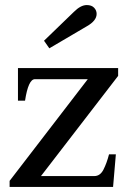

<svg xmlns="http://www.w3.org/2000/svg" viewBox="-20 -739 508 759"><path d="M154 -578 272 -692Q299 -719 323 -719Q342 -719 352 -708.5Q362 -698 362 -684Q362 -657 323 -635L175 -548ZM18 -24 327 -426H118Q92 -426 79 -341H51V-470H447V-439L142 -43H353Q376 -43 389 -68.5Q402 -94 411 -129H438L427 0H18Z"/></svg>

Font: Taviraj Medium
Style: Regular
Weight: 500
Designer: Katatrad Team
Foundry: CadsonDemak
Version: Version 1.030